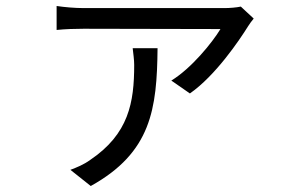

<svg xmlns="http://www.w3.org/2000/svg" viewBox="-20 -545 996 641"><path d="M423 -384C425 -365 428 -346 428 -328C428 -203 410 -98 281 -11C259 5 236 14 215 22L283 76C485 -36 504 -181 506 -384ZM784 -523C771 -520 746 -518 731 -518H259C230 -518 196 -521 169 -525V-445C199 -448 230 -449 259 -449L716 -448C688 -402 619 -317 552 -276L614 -233C700 -293 780 -412 808 -457C813 -465 821 -476 827 -483Z"/></svg>

Font: Kinto Sans
Style: Regular
Weight: 400
Designer: Authors: Ryoko NISHIZUKA  (kana & ideographs); Paul D. Hunt (Latin, Greek & Cyrillic); Wenlong ZHANG  (bopomofo); Sandol
Foundry: Adobe Systems Incorporated, ookami Inc.
Version: Version 0.001